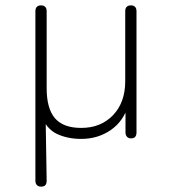

<svg xmlns="http://www.w3.org/2000/svg" viewBox="-20 -510 640 716"><path d="M133 186Q123 186 117.5 180Q112 174 112 164V-468Q112 -479 117.5 -484.5Q123 -490 133 -490Q143 -490 148.5 -484.5Q154 -479 154 -468V-181Q154 -105 185 -69Q216 -33 283 -33Q356 -33 401.5 -80.5Q447 -128 447 -207V-468Q447 -479 452.5 -484.5Q458 -490 468 -490Q478 -490 483.5 -484.5Q489 -479 489 -468V-16Q489 6 469 6Q459 6 453.5 0Q448 -6 448 -16V-121H460Q441 -58 393 -25Q345 8 283 8Q232 8 192.5 -10.5Q153 -29 133 -81H150L154 164Q154 175 149 180.5Q144 186 133 186Z"/></svg>

Font: Nunito ExtraLight
Style: Regular
Weight: 200
Designer: Vernon Adams
Foundry: Vernon Adams
Version: Version 3.602;April 4, 2023;FontCreator 14.0.0.2856 64-bit